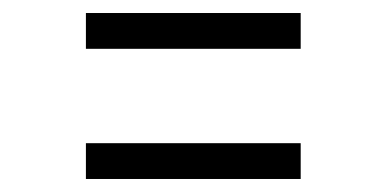

<svg xmlns="http://www.w3.org/2000/svg" viewBox="-20 -418 594 295"><path d="M112 -143V-198H442V-143ZM112 -343V-398H442V-343Z"/></svg>

Font: Mohave Light
Style: Regular
Weight: 300
Designer: Gumpita Rahayu
Foundry: Tokotype
Version: Version 2.003